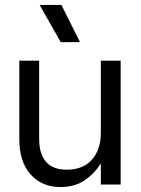

<svg xmlns="http://www.w3.org/2000/svg" viewBox="-20 -745 568 775"><path d="M224 10Q149 10 103.5 -41Q58 -92 58 -183V-500H138V-186Q138 -60 250 -60Q278 -60 303 -68.5Q328 -77 346.5 -95.5Q365 -114 376 -142.5Q387 -171 387 -211V-500H467V0H387V-85Q360 -43 320.5 -16.5Q281 10 224 10ZM228 -725 303 -575H225L140 -725Z"/></svg>

Font: CyStack Display
Style: Regular
Weight: 400
Designer: Weizhong Zhang
Foundry: 本地遙控
Version: Version 1.000;Glyphs 3.1.2 (3151)